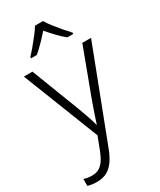

<svg xmlns="http://www.w3.org/2000/svg" viewBox="-247 -842 965 1161"><g transform="rotate(-30 235.0 -262.0)"><path d="M1 -532H61L188 -202Q199 -172 208 -147Q217 -122 224 -100.5Q231 -79 235 -61H238Q245 -85 257.5 -121Q270 -157 285 -200L409 -532H470L230 94Q213 141 191 174Q169 207 139 224Q109 241 66 241Q47 241 31.5 238.5Q16 236 3 232V184Q15 188 29 190.5Q43 193 59 193Q88 193 108.5 181.5Q129 170 145 146.5Q161 123 175 87L209 -2ZM269 -765Q281 -744 302.5 -716.5Q324 -689 347 -662Q370 -635 389 -615V-606H347Q320 -628 292.5 -657Q265 -686 241 -714Q217 -686 189 -657.5Q161 -629 134 -606H94V-615Q113 -635 135.5 -662Q158 -689 179.5 -716.5Q201 -744 213 -765Z"/></g></svg>

Font: Noto Sans Georgian Light
Style: Regular
Weight: 300
Version: Version 2.002